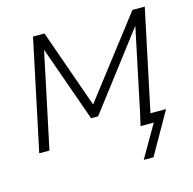

<svg xmlns="http://www.w3.org/2000/svg" viewBox="-100 -621 876 873"><g transform="rotate(-15 338.0 -184.0)"><path d="M20 0 130 -520H184L314 -151L598 -520H656L546 0H498L592 -447L322 -93H289L163 -449L68 0ZM471 152 559 0H497L507 -45H629L517 152Z"/></g></svg>

Font: Raleway Light
Style: Italic
Weight: 300
Italic angle: -12°
Designer: Matt McInerney, Pablo Impallari, Rodrigo Fuenzalida
Foundry: Matt McInerney, Pablo Impallari, Rodrigo Fuenzalida
Version: Version 4.026